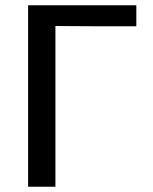

<svg xmlns="http://www.w3.org/2000/svg" viewBox="-20 -711 582 731"><path d="M87 0V-691H499V-611H345L191 -612V0Z"/></svg>

Font: MathJax_SansSerif
Style: Regular
Weight: 400
Version: Version 1.1